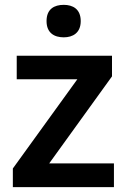

<svg xmlns="http://www.w3.org/2000/svg" viewBox="-20 -772 524 792"><path d="M243 -752C204 -752 172 -735 172 -685C172 -636 204 -618 243 -618C280 -618 313 -636 313 -685C313 -735 280 -752 243 -752ZM450 0V-98H183L442 -457V-542H49V-445H299L33 -77V0Z"/></svg>

Font: Noto Sans Lao SemiBold
Style: Regular
Weight: 600
Designer: Monotype Design Team
Foundry: Monotype Imaging Inc.
Version: Version 2.003